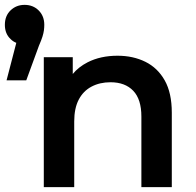

<svg xmlns="http://www.w3.org/2000/svg" viewBox="-32 -769 804 789"><path d="M-5 -439 35 -593Q22 -598 12 -608Q-12 -630 -12 -667Q-12 -704 11.5 -726.5Q35 -749 69 -749Q104 -749 127 -726Q150 -703 150 -667Q150 -656 148.5 -644.5Q147 -633 142.5 -618.5Q138 -604 128 -581L76 -439ZM148 0V-534H267V-465Q291 -494 328 -513Q381 -540 451 -540Q515 -540 565.5 -515Q616 -490 645 -438.5Q674 -387 674 -306V0H549V-290Q549 -361 515.5 -396Q482 -431 422 -431Q378 -431 344 -413Q310 -395 291.5 -359.5Q273 -324 273 -270V0Z"/></svg>

Font: Montserrat Thin SemiBold
Style: Regular
Weight: 600
Version: Version 9.000